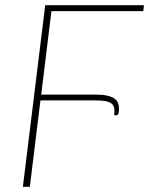

<svg xmlns="http://www.w3.org/2000/svg" viewBox="-20 -723 577 743"><path d="M537 -703 534.5 -680H179L139.5 -357H349Q376 -357 393.5 -353.2Q411 -349.5 421.5 -342.5Q432 -335.5 436.2 -325.5Q440.5 -315.5 440.5 -303.5Q440.5 -287.5 437.8 -282.2Q435 -277 429 -277H422Q424 -293.5 422 -304.5Q420 -315.5 411.8 -322.2Q403.5 -329 387.5 -331.8Q371.5 -334.5 346 -334.5H136.5L95.5 0H68.5L155 -703Z"/></svg>

Font: Lato Thin
Style: Italic
Weight: 200
Italic angle: -7°
Designer: Lukasz Dziedzic
Foundry: tyPoland Lukasz Dziedzic
Version: Version 2.007; 2014-02-27